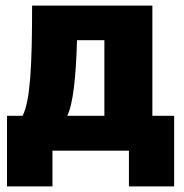

<svg xmlns="http://www.w3.org/2000/svg" viewBox="-20 -540 658 688"><path d="M5 128H168V0H442V128H604V-125H526V-520H95C95 -309 89 -180 61 -125H5ZM221 -125C242 -168 252 -262 256 -396H354V-125Z"/></svg>

Font: Fixel Text ExtraBold
Style: Regular
Weight: 800
Width: 4
Designer: AlfaBravo + MacPaw
Foundry: Kyrylo Tkachov, Marchela Mozhyna, Serhii Makarenko, Maria Weinstein, Zakhar Kryvoshyya
Version: Version 1.211